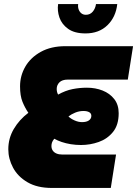

<svg xmlns="http://www.w3.org/2000/svg" viewBox="-20 -928 677 948"><path d="M236 0Q164 0 116 -28Q68 -56 44.5 -100Q21 -144 21 -191Q21 -245 48 -291Q75 -337 120 -371Q103 -396 91 -425.5Q79 -455 79 -502Q79 -554 105 -599Q131 -644 181.5 -672Q232 -700 303 -700H637L611 -535H315Q287 -535 273.5 -521.5Q260 -508 260 -489Q260 -482 261.5 -475Q263 -468 267 -461Q303 -481 338 -488Q373 -495 409 -495Q451 -495 486.5 -481Q522 -467 544 -439Q566 -411 566 -369Q566 -311 538 -276.5Q510 -242 467.5 -227Q425 -212 380 -212Q354 -212 329.5 -216Q305 -220 284.5 -227Q264 -234 248 -243Q239 -232 236.5 -223.5Q234 -215 234 -207Q234 -194 240.5 -184.5Q247 -175 259 -170Q271 -165 287 -165H553L527 0ZM385 -325Q407 -325 419 -333.5Q431 -342 431 -356Q431 -368 420.5 -374Q410 -380 392 -380Q371 -380 351.5 -372Q332 -364 318 -353Q329 -342 348 -333.5Q367 -325 385 -325ZM402 -763Q348 -763 316.5 -785.5Q285 -808 273.5 -841.5Q262 -875 267 -908H366Q364 -893 368.5 -881Q373 -869 382 -862Q391 -855 404 -855Q425 -855 438 -870.5Q451 -886 454 -908H559Q552 -844 510.5 -803.5Q469 -763 402 -763Z"/></svg>

Font: MuseoModerno Black
Style: Italic
Weight: 900
Italic angle: -9°
Designer: Pablo Cosgaya, Héctor Gatti, Marcela Romero, and the Authors of The MuseoModerno Project.
Foundry: Omnibus-Type Team
Version: Version 1.003